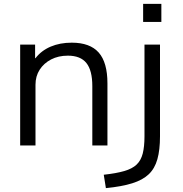

<svg xmlns="http://www.w3.org/2000/svg" viewBox="-20 -750 945 990"><path d="M84 0V-520H161V-450H163Q193 -489 241 -509.5Q289 -530 350 -530Q444 -530 489 -479Q534 -428 534 -320V0H456V-306Q456 -387 425.5 -425Q395 -463 330 -463Q281 -463 243.5 -443.5Q206 -424 184.5 -390.5Q163 -357 163 -313V0ZM515 151Q579 144 620.5 132Q662 120 684.5 98.5Q707 77 716 41.5Q725 6 725 -47V-520H805V-47Q805 23 791.5 71Q778 119 747 148.5Q716 178 662 195Q608 212 526 220ZM718 -637V-730H812V-637Z"/></svg>

Font: M PLUS 1
Style: Regular
Weight: 400
Designer: Coji Morishita
Foundry: UNDERFOREST DESIGN
Version: Version 1.001